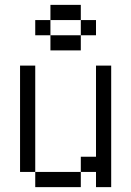

<svg xmlns="http://www.w3.org/2000/svg" viewBox="-20 -770 540 790"><path d="M375 -625V-687.5H312.5V-625H187.5V-562.5H312.5V-625ZM125 -62.5V0H312.5V-62.5ZM125 -62.5V-500H62.5V-62.5ZM375 -62.5V0H437.5Q437.5 0 437.5 -500H375Q375 -500 375 -125H312.5V-62.5ZM187.5 -625V-687.5H125V-625ZM187.5 -687.5H312.5V-750H187.5Z"/></svg>

Font: BFUnifontExMono
Style: Regular
Weight: 500
Version: Version 15.0.06